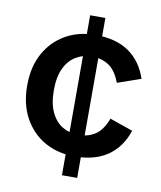

<svg xmlns="http://www.w3.org/2000/svg" viewBox="-81 -726 706 844"><g transform="rotate(10 272.0 -304.0)"><path d="M420 -389Q400 -442 368 -463Q336 -484 291 -484Q254 -484 222 -465Q190 -446 171.5 -407.5Q153 -369 153 -309Q153 -250 171.5 -211Q190 -172 222 -153Q254 -134 291 -134Q336 -134 368 -155Q400 -176 420 -229L523 -193Q499 -119 441.5 -78.5Q384 -38 292 -38Q218 -38 160 -70.5Q102 -103 68 -164Q34 -225 34 -309Q34 -394 68 -454.5Q102 -515 160 -547.5Q218 -580 292 -580Q384 -580 441.5 -540Q499 -500 524 -425ZM253 53V-661H321V53Z"/></g></svg>

Font: TikTok Sans 24pt SemiBold
Style: Regular
Weight: 600
Version: Version 4.000